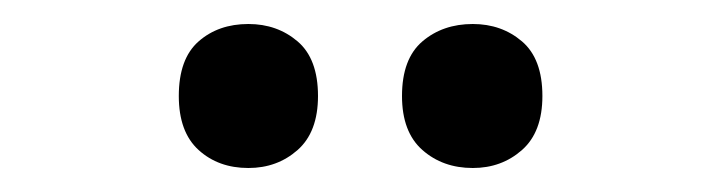

<svg xmlns="http://www.w3.org/2000/svg" viewBox="-20 -761 601 160"><path d="M129 -681Q129 -712 145.5 -726.5Q162 -741 187 -741Q211 -741 228 -726.5Q245 -712 245 -681Q245 -651 228 -636Q211 -621 187 -621Q162 -621 145.5 -636Q129 -651 129 -681ZM315 -681Q315 -712 332 -726.5Q349 -741 374 -741Q398 -741 415 -726.5Q432 -712 432 -681Q432 -651 415 -636Q398 -621 374 -621Q349 -621 332 -636Q315 -651 315 -681Z"/></svg>

Font: Noto Sans Arabic UI SmCn SmBd
Style: Regular
Weight: 600
Width: 4
Designer: Monotype Design Team, Nadine Chahine and Nizar Qandah
Foundry: Monotype Imaging Inc.
Version: Version 2.010; ttfautohint (v1.8.4.7-5d5b)